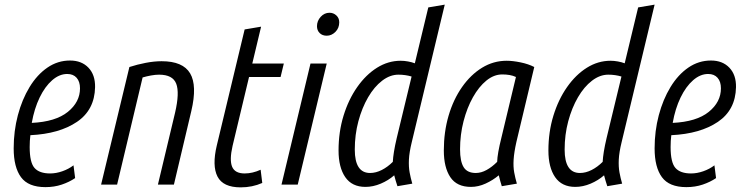

<svg xmlns="http://www.w3.org/2000/svg" viewBox="-20 -796 3205 828"><path d="M176 11Q102 11 70.5 -32Q39 -75 39 -156Q39 -231 57 -299Q75 -367 107.5 -420.5Q140 -474 184.5 -504.5Q229 -535 282 -535Q332 -535 361.5 -504Q391 -473 390 -420Q388 -322 312 -270.5Q236 -219 111 -213Q108 -189 108 -162Q108 -95 129 -71.5Q150 -48 196 -48Q222 -48 249 -57.5Q276 -67 297 -83L304 -28Q279 -11 246.5 0Q214 11 176 11ZM117 -266Q220 -271 272.5 -313.5Q325 -356 325 -415Q325 -444 310.5 -460.5Q296 -477 270 -477Q236 -477 205 -450Q174 -423 151 -375.5Q128 -328 117 -266Z M416 0 538 -507Q572 -518 608.5 -525Q645 -532 677 -532Q769 -532 800 -479.5Q831 -427 805 -317L730 0H661L735 -310Q755 -396 740 -435Q725 -474 666 -474Q650 -474 631 -470.5Q612 -467 595 -462L485 0Z M1018 12Q942 12 918 -34.5Q894 -81 915 -169L1035 -669L1106 -681L1068 -522H1204L1190 -464H1054L983 -167Q969 -106 981 -77Q993 -48 1035 -48Q1069 -48 1104 -64L1111 -7Q1068 12 1018 12Z M1194 0 1319 -522H1389L1264 0ZM1389 -642Q1370 -642 1358.5 -653.5Q1347 -665 1347 -683Q1347 -706 1363 -723.5Q1379 -741 1401 -741Q1418 -741 1430.5 -729.5Q1443 -718 1443 -700Q1443 -675 1426.5 -658.5Q1410 -642 1389 -642Z M1556 10Q1498 10 1469 -32Q1440 -74 1440 -147Q1440 -227 1461.5 -297Q1483 -367 1520.5 -420.5Q1558 -474 1606 -504Q1654 -534 1708 -534Q1723 -534 1739.5 -531Q1756 -528 1769 -523L1827 -764L1898 -776L1756 -184Q1745 -139 1743.5 -108Q1742 -77 1746.5 -52.5Q1751 -28 1758 -4L1694 7Q1690 -6 1686.5 -16.5Q1683 -27 1680 -40Q1655 -18 1622 -4Q1589 10 1556 10ZM1576 -50Q1601 -50 1626.5 -63Q1652 -76 1674 -98Q1675 -117 1679 -142Q1683 -167 1691 -201L1755 -466Q1728 -474 1698 -474Q1662 -474 1628 -448Q1594 -422 1567.5 -376.5Q1541 -331 1525.5 -273Q1510 -215 1510 -151Q1510 -50 1576 -50Z M2011 10Q1950 10 1922 -32Q1894 -74 1894 -147Q1894 -227 1914.5 -297Q1935 -367 1972.5 -420.5Q2010 -474 2059 -504Q2108 -534 2165 -534Q2191 -534 2225 -527Q2259 -520 2284 -507L2207 -184Q2197 -139 2195 -108Q2193 -77 2197.5 -52.5Q2202 -28 2209 -4L2144 7Q2140 -6 2137 -16.5Q2134 -27 2131 -40Q2106 -19 2074.5 -4.5Q2043 10 2011 10ZM2032 -50Q2055 -50 2078.5 -63Q2102 -76 2124 -98Q2125 -133 2142 -201L2205 -464Q2192 -470 2177.5 -472.5Q2163 -475 2146 -475Q2110 -475 2077.5 -448.5Q2045 -422 2019.5 -376.5Q1994 -331 1979 -273Q1964 -215 1964 -152Q1964 -100 1979.5 -75Q1995 -50 2032 -50Z M2461 10Q2403 10 2374 -32Q2345 -74 2345 -147Q2345 -227 2366.5 -297Q2388 -367 2425.5 -420.5Q2463 -474 2511 -504Q2559 -534 2613 -534Q2628 -534 2644.5 -531Q2661 -528 2674 -523L2732 -764L2803 -776L2661 -184Q2650 -139 2648.5 -108Q2647 -77 2651.5 -52.5Q2656 -28 2663 -4L2599 7Q2595 -6 2591.5 -16.5Q2588 -27 2585 -40Q2560 -18 2527 -4Q2494 10 2461 10ZM2481 -50Q2506 -50 2531.5 -63Q2557 -76 2579 -98Q2580 -117 2584 -142Q2588 -167 2596 -201L2660 -466Q2633 -474 2603 -474Q2567 -474 2533 -448Q2499 -422 2472.5 -376.5Q2446 -331 2430.5 -273Q2415 -215 2415 -151Q2415 -50 2481 -50Z M2940 11Q2866 11 2834.5 -32Q2803 -75 2803 -156Q2803 -231 2821 -299Q2839 -367 2871.5 -420.5Q2904 -474 2948.5 -504.5Q2993 -535 3046 -535Q3096 -535 3125.5 -504Q3155 -473 3154 -420Q3152 -322 3076 -270.5Q3000 -219 2875 -213Q2872 -189 2872 -162Q2872 -95 2893 -71.5Q2914 -48 2960 -48Q2986 -48 3013 -57.5Q3040 -67 3061 -83L3068 -28Q3043 -11 3010.5 0Q2978 11 2940 11ZM2881 -266Q2984 -271 3036.5 -313.5Q3089 -356 3089 -415Q3089 -444 3074.5 -460.5Q3060 -477 3034 -477Q3000 -477 2969 -450Q2938 -423 2915 -375.5Q2892 -328 2881 -266Z"/></svg>

Font: Ubuntu Sans Condensed
Style: Italic
Weight: 400
Width: 3
Italic angle: -13.5°
Designer: Dalton Maag Ltd
Foundry: Dalton Maag Ltd
Version: Version 1.006; ttfautohint (v1.8.4.7-5d5b)